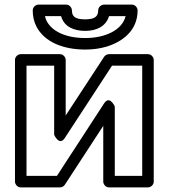

<svg xmlns="http://www.w3.org/2000/svg" viewBox="-20 -788 734 833"><path d="M466 -503H597V-25H478V-326C478 -326 456 -376 432 -340L227 -25H95V-503H215V-203C215 -203 237 -153 261 -189ZM453 -553C445 -553 437 -549 432 -542L265 -287V-528C265 -539 255 -553 240 -553H70C59 -553 45 -543 45 -528V0C45 11 55 25 70 25H240C248 25 256 21 261 14L428 -242V0C428 11 438 25 453 25H622C633 25 647 15 647 0V-528C647 -539 637 -553 622 -553ZM350 -654C399 -654 440 -674 453 -718H525C510 -657 436 -623 350 -623C262 -623 205 -654 183 -696C179 -703 177 -711 175 -718H245C258 -671 302 -654 350 -654ZM350 -704C304 -704 292 -718 292 -743C292 -754 282 -768 267 -768H147C136 -768 122 -758 122 -743C122 -718 127 -694 138 -673C172 -607 252 -573 350 -573C382 -573 412 -577 440 -585C511 -606 577 -655 577 -743C577 -754 567 -768 552 -768H431C420 -768 406 -758 406 -743C406 -719 394 -704 350 -704Z"/></svg>

Font: Asimov
Style: XWidOu
Weight: 500
Designer: Google
Version: Version 2.000980; 2014